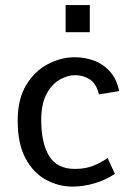

<svg xmlns="http://www.w3.org/2000/svg" viewBox="-20 -708 509 737"><path d="M258.8 8.3Q205.1 8.3 156.7 -17.8Q108.4 -43.9 78.1 -99.9Q47.9 -155.8 47.9 -245.1Q47.9 -328.1 80.8 -382.1Q113.8 -436 164.3 -462.2Q214.8 -488.3 267.6 -488.3Q304.7 -488.3 339.6 -475.8Q374.5 -463.4 400.9 -434.8Q427.2 -406.2 437.5 -358.4L359.9 -345.7Q349.1 -388.7 323.5 -404.1Q297.9 -419.4 269 -419.4Q238.3 -419.4 208 -401.6Q177.7 -383.8 158 -345.9Q138.2 -308.1 138.2 -248Q138.2 -158.7 168.7 -109.1Q199.2 -59.6 267.1 -59.6Q309.1 -59.6 339.8 -72.5Q370.6 -85.4 393.1 -101.6L420.9 -40.5Q382.8 -15.6 340.6 -3.7Q298.3 8.3 258.8 8.3ZM231.9 -584.5V-688.5H324.7V-584.5Z"/></svg>

Font: Shanti
Style: Regular
Weight: 400
Designer: Vernon Adams
Foundry: Vernon Adams
Version: Version 1.100; ttfautohint (v1.8.4)